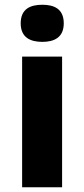

<svg xmlns="http://www.w3.org/2000/svg" viewBox="-20 -787 354 807"><path d="M158 -767C108 -767 67 -750 67 -689C67 -629 108 -611 158 -611C207 -611 248 -629 248 -689C248 -750 207 -767 158 -767ZM241 -549H73V0H241Z"/></svg>

Font: Noto Sans Bengali UI ExtraBold
Style: Regular
Weight: 800
Designer: Jelle Bosma - Monotype Design Team
Foundry: Monotype Imaging Inc.
Version: Version 2.003